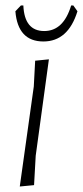

<svg xmlns="http://www.w3.org/2000/svg" viewBox="-20 -675 302 699"><path d="M247 -655 262 -634Q228 -524 138 -524Q45 -524 36 -634L56 -655H65Q69 -562 141 -562Q211 -562 239 -655ZM158 -459 110 -108 104 -1 52 4 103 -360 108 -454Z"/></svg>

Font: Alegreya Sans SC Light
Style: Italic
Weight: 300
Italic angle: -7°
Designer: Juan Pablo del Peral
Foundry: Huerta Tipografica
Version: Version 2.007